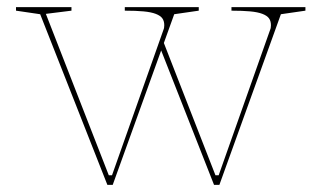

<svg xmlns="http://www.w3.org/2000/svg" viewBox="-20 -520 909 540"><path d="M437 -409 586 -27H595L740 -437Q741 -439 741.5 -442.5Q742 -446 742 -449Q742 -461 736.5 -468.5Q731 -476 718 -481Q705 -486 683.5 -488Q662 -490 631 -490V-500H839V-490L770 -480L597 0H582L429 -389ZM282 0 93 -480 25 -490V-500H181V-490L109 -481L286 -27H295L440 -437Q441 -439 441.5 -442.5Q442 -446 442 -449Q442 -461 436.5 -468.5Q431 -476 418 -481Q405 -486 383.5 -488Q362 -490 331 -490V-500H539V-490L470 -480L297 0Z"/></svg>

Font: Kalnia Thin
Style: Regular
Weight: 250
Designer: Frida Medrano
Foundry: Frida Medrano
Version: Version 1.105